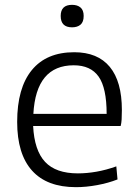

<svg xmlns="http://www.w3.org/2000/svg" viewBox="-20 -765 572 794"><path d="M294 9Q174 9 112.5 -59.5Q51 -128 51 -261Q51 -401 111.5 -475Q172 -549 287 -549Q384 -549 434 -488.5Q484 -428 484 -310Q484 -287 483 -271Q482 -255 479 -244H117Q122 -143 166.5 -95.5Q211 -48 302 -48Q339 -48 379 -55Q419 -62 461 -77L466 -23Q428 -8 382 0.5Q336 9 294 9ZM285 -495Q129 -495 118 -294H421Q421 -401 388 -448Q355 -495 285 -495ZM278 -652Q231 -652 231 -699Q231 -745 278 -745Q300 -745 313 -734Q326 -723 326 -699Q326 -674 313 -663Q300 -652 278 -652Z"/></svg>

Font: Encode Sans Normal
Style: Light
Weight: 300
Designer: Pablo Impallari, Andres Torresi
Foundry: Pablo Impallari, Andres Torresi
Version: Version 1.000; ttfautohint (v1.00) -l 8 -r 50 -G 200 -x 14 -